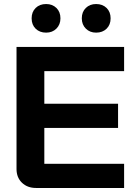

<svg xmlns="http://www.w3.org/2000/svg" viewBox="-20 -933 668 953"><path d="M62 -94V-700H596V-580H200V-418H566V-298H200V-120H596V0H159Q116 0 89 -26Q62 -52 62 -94ZM137 -842Q137 -874 157 -893.5Q177 -913 209 -913Q240 -913 260 -893.5Q280 -874 280 -842Q280 -811 260 -791Q240 -771 209 -771Q177 -771 157 -790.5Q137 -810 137 -842ZM386 -842Q386 -874 406 -893.5Q426 -913 457 -913Q489 -913 509 -893.5Q529 -874 529 -842Q529 -810 509 -790.5Q489 -771 457 -771Q426 -771 406 -791Q386 -811 386 -842Z"/></svg>

Font: Stavian Bold
Style: Bold
Weight: 700
Version: Version 1.000; ttfautohint (v1.6)